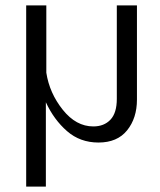

<svg xmlns="http://www.w3.org/2000/svg" viewBox="-20 -520 594 715"><path d="M77.5 -500H152.5V-249.2Q164.2 -173.3 213.8 -111.2Q263.3 -49.2 327.5 -49.2Q367.5 -49.2 391.2 -74.2Q415 -99.2 415 -151.7V-500H490V-149.2Q490 -80 453.3 -34.6Q416.7 10.8 346.7 10.8Q278.3 10.8 229.6 -31.7Q180.8 -74.2 150.8 -139.2V175H77.5Z"/></svg>

Font: Boon
Style: Regular
Weight: 400
Designer: Sungsit Sawaiwan
Foundry: FontUni
Version: Version 3.0